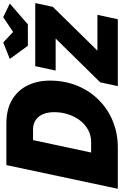

<svg xmlns="http://www.w3.org/2000/svg" viewBox="203 -976 770 1223"><g transform="rotate(-90 588.5 -365.0)"><path d="M148 -710H410Q504 -710 565 -673Q626 -636 656 -573.5Q686 -511 686 -433Q686 -339 654 -260Q622 -181 564 -122.5Q506 -64 428 -32Q350 0 259 0H-3ZM295 -170Q337 -170 372 -189Q407 -208 432 -240.5Q457 -273 471 -315.5Q485 -358 485 -405Q485 -446 472.5 -476Q460 -506 435 -523Q410 -540 374 -540H307L228 -170ZM675 -112 954 -396H750L778 -526H1180L1156 -414L877 -130H1105L1077 0H651ZM824 -688 929 -730 996 -667 1090 -730 1177 -688 1044 -573H908Z"/></g></svg>

Font: Raleway Thin Black
Style: Italic
Weight: 900
Italic angle: -12°
Version: Version 4.026